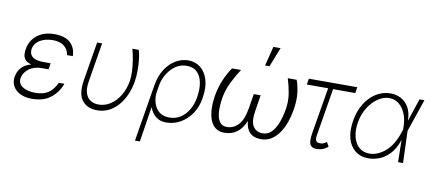

<svg xmlns="http://www.w3.org/2000/svg" viewBox="-81 -1079 3610 1597"><g transform="rotate(10 1724.0 -280.5)"><path d="M306.8 -259.6H306.1L305.8 -255.7H248.2Q202.1 -255.7 168.1 -239.5Q134.2 -223.4 114.2 -198Q94.1 -172.6 89.5 -144.5Q81.7 -97.3 121.8 -70.7Q161.9 -44 231.5 -44Q297.9 -44 340 -72.3Q382.1 -100.5 409.1 -160.2H456.3Q430.4 -87.4 370.2 -38.7Q310 9.9 210.6 9.9Q153.4 9.9 112 -10.3Q70.7 -30.5 51 -66.2Q31.2 -101.9 38.7 -147.7Q41.9 -165.1 51.8 -188.9Q61.8 -212.7 86.3 -235.1Q110.8 -257.5 157 -270.6Q116.8 -282.3 102.1 -302.7Q87.4 -323.2 87 -346.6Q86.6 -370 89.8 -390.3Q103.3 -465.6 160.7 -509.1Q218 -552.6 302.9 -552.6Q393.1 -552.6 438 -511.9Q483 -471.2 485.4 -398.8H436.1Q431.5 -442.5 397.2 -471.6Q362.9 -500.7 298.7 -501.1Q235.1 -500.7 190.3 -473.4Q145.6 -446 137.4 -397.7Q131 -357.2 158.6 -332.7Q186.1 -308.2 255.7 -308.2H313.6Z M664.8 -545.5H707L652.7 -215.9Q642 -150.9 655.9 -112Q669.7 -73.2 699.4 -56.1Q729 -39.1 764.9 -39.4Q817.8 -39.1 864.3 -69.2Q910.9 -99.4 943.7 -153.2Q976.6 -207 988.3 -277Q994.3 -315.7 992 -362.6Q989.7 -409.4 981.7 -457.2Q973.7 -505 962.4 -545.5H1016.3Q1026.3 -515.6 1031.6 -469.6Q1036.9 -423.7 1036.8 -372.7Q1036.6 -321.7 1029.1 -277Q1020.2 -224.1 998.9 -173.1Q977.6 -122.2 943.9 -80.8Q910.2 -39.4 864.2 -14.7Q818.2 9.9 759.9 9.9Q678.6 9.9 635.1 -44.7Q591.6 -99.4 610.4 -217.3Z M1116.5 203.1 1195 -274.1Q1208.8 -358.7 1246.1 -415.8Q1283.4 -473 1334.2 -502Q1384.9 -530.9 1438.9 -530.9Q1498.9 -530.9 1542.4 -496.1Q1585.9 -461.3 1604.9 -397.2Q1623.9 -333.1 1609.4 -245.7L1608 -235.8Q1596.2 -166.2 1559.1 -110.6Q1522 -55 1466.3 -22.5Q1410.5 9.9 1342 9.9Q1291.5 9.9 1256.4 -18.6Q1221.2 -47.2 1204.5 -95.9L1157.7 203.1ZM1222.3 -208.8Q1220.9 -182.2 1226.7 -152Q1232.6 -121.8 1248.4 -95.3Q1264.2 -68.9 1292.4 -52Q1320.7 -35.2 1363.6 -35.2Q1416.5 -35.2 1457.6 -61.8Q1498.6 -88.4 1525.4 -134.1Q1552.2 -179.7 1562.1 -235.8L1563.6 -245.7Q1574.2 -310.4 1564.5 -364.5Q1554.7 -418.7 1522.5 -451.3Q1490.4 -484 1433.6 -484Q1389.2 -484 1354.2 -464.3Q1319.2 -444.6 1294 -413.7Q1268.8 -382.8 1253.7 -348.7Q1238.6 -314.6 1234.4 -285.9Z M2278.1 -528.4H2353Q2370 -483.7 2377.7 -420.5Q2385.3 -357.2 2371.4 -277Q2362.9 -223.4 2345 -172.2Q2327.1 -121.1 2299 -79.9Q2271 -38.7 2232.8 -14.4Q2194.6 9.9 2145.6 9.9Q2083.8 9.9 2050.8 -23.8Q2017.8 -57.5 2012.8 -120.4Q1987.6 -57.5 1943.5 -23.8Q1899.5 9.9 1836.6 9.9Q1788.7 9.9 1758.9 -14.4Q1729 -38.7 1714.8 -79.7Q1700.6 -120.7 1699 -171.9Q1697.4 -223 1706 -277Q1719.8 -356.2 1747.5 -419.6Q1775.2 -483 1807.5 -528.4H1883.2Q1844.5 -469.1 1813.4 -405.5Q1782.3 -342 1771 -277Q1759.9 -210.2 1762.8 -156.6Q1765.6 -103 1786.2 -71.7Q1806.8 -40.5 1849.1 -40.8Q1901.6 -40.5 1943.2 -81.9Q1984.7 -123.2 2002.1 -222.7L2022.4 -349.1H2080.6L2060.4 -222.7Q2043 -123.2 2070.3 -81.9Q2097.7 -40.5 2150.2 -40.8Q2193.9 -40.5 2225 -71.6Q2256 -102.6 2276.5 -156.2Q2296.9 -209.9 2307.5 -277Q2317.8 -342 2307.4 -405.2Q2296.9 -468.4 2278.1 -528.4ZM2073.5 -599.8 2115.1 -764.2H2175.8L2110.8 -599.8Z M2860.4 -555 2852.3 -504.3H2664.8L2600.1 -110.4Q2593.4 -75.6 2600 -61.3Q2606.5 -46.9 2618.6 -44.4Q2630.7 -41.9 2640.6 -42.3Q2644.2 -42.3 2645.6 -42.3Q2655.9 -42.3 2670.3 -49.5Q2684.7 -56.8 2690.3 -63.6L2711.3 -27Q2682.9 -2.8 2658.7 3.6Q2634.6 9.9 2614.7 9.9Q2574.2 9.9 2560.4 -17.2Q2546.5 -44.4 2557.9 -116.5L2623.2 -504.3H2443.2L2451.3 -555Z M3052.2 11.4Q2984.4 10.7 2939.8 -25.4Q2895.2 -61.4 2877.8 -125.4Q2860.4 -189.3 2874.6 -273.8Q2887.8 -356.5 2926 -419.2Q2964.1 -481.9 3020.4 -517.2Q3076.7 -552.6 3143.8 -552.6Q3190.7 -552.6 3231.2 -531.4Q3271.7 -510.3 3296.9 -466.8Q3322.1 -423.3 3323.5 -356.2H3324.6L3387.4 -545.5H3429L3335.6 -271.3L3335.2 -270.2L3344.8 0H3302.9L3299 -186.1H3298.7Q3274.5 -112.9 3234.2 -69.2Q3193.9 -25.6 3146.3 -6.7Q3098.7 12.1 3052.2 11.4ZM3296.9 -273.8 3296.5 -295.1Q3296.2 -359 3275.9 -408Q3255.7 -457 3220.5 -484.7Q3185.4 -512.4 3140.3 -512.4Q3089.5 -512.4 3042.4 -479.8Q2995.4 -447.1 2961.6 -392Q2927.9 -337 2916.5 -269.5Q2904.8 -200.3 2918.1 -145.8Q2931.5 -91.3 2966.4 -60Q3001.4 -28.8 3055.4 -28.8Q3122.2 -28.8 3187 -82.7Q3251.8 -136.7 3290.1 -253.2Z"/></g></svg>

Font: Inter Extra Light  BETA
Style: Italic
Weight: 200
Italic angle: 9.39999°
Designer: Rasmus Andersson
Foundry: rsms
Version: Version 3.011;git-f93a4a705